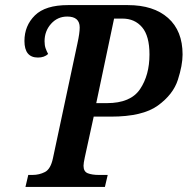

<svg xmlns="http://www.w3.org/2000/svg" viewBox="-20 -734 737 754"><path d="M80 0H392L403 -47H368Q342 -47 325 -53.5Q308 -60 308 -83Q308 -93 313 -116L348 -276H416Q540 -276 600 -319.5Q660 -363 678.5 -420.5Q697 -478 697 -520Q697 -613 640 -663.5Q583 -714 482 -714H247Q158 -714 117 -673.5Q76 -633 76 -573Q76 -508 129 -508Q154 -508 169 -522Q163 -533 159 -544.5Q155 -556 155 -572Q155 -612 180.5 -640.5Q206 -669 244 -669Q293 -669 293 -626Q293 -604 284 -563L188 -113Q179 -70 156.5 -58.5Q134 -47 108 -47H91ZM358 -329 428 -661H461Q509 -661 538 -627Q567 -593 567 -520Q567 -439 530 -384Q493 -329 400 -329Z"/></svg>

Font: Noto Serif SemiCondensed Semi
Style: Italic
Weight: 600
Width: 4
Italic angle: -12°
Designer: Monotype Design Team
Foundry: Monotype Imaging Inc.
Version: Version 1.901